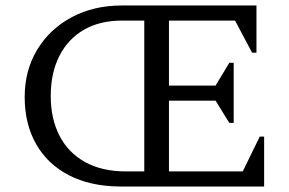

<svg xmlns="http://www.w3.org/2000/svg" viewBox="-20 -680 1053 700"><path d="M417 0Q308 -1 230.5 -41.5Q153 -82 111.5 -155Q70 -228 70 -326Q70 -424 116 -499.5Q162 -575 242 -617.5Q322 -660 424 -660H915V-488H899L837 -605H596V-368H766L816 -451H832V-232H816L766 -313H596V-55H865L927 -182H943V0ZM440 -55H506V-605H425Q344 -605 286 -571.5Q228 -538 196.5 -476Q165 -414 165 -330Q165 -247 197 -185Q229 -123 290.5 -89Q352 -55 440 -55Z"/></svg>

Font: Spectral
Style: Regular
Weight: 400
Designer: Jean-Baptiste Levee
Foundry: Production Type
Version: Version 2.001